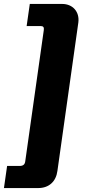

<svg xmlns="http://www.w3.org/2000/svg" viewBox="-56 -788 431 973"><path d="M259 -768H95L79 -656H150C163 -656 168 -650 166 -636L72 29C70 46 61 53 43 53H-20L-36 165H138C192 165 228 132 235 78L341 -674C348 -728 313 -768 259 -768Z"/></svg>

Font: Exo 2 Extra Bold
Style: Italic
Weight: 800
Italic angle: -8°
Designer: Natanael Gama
Version: Version 1.001;PS 001.001;hotconv 1.0.88;makeotf.lib2.5.64775